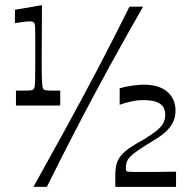

<svg xmlns="http://www.w3.org/2000/svg" viewBox="-20 -726 757 746"><path d="M42 -316V-374Q51 -374 59 -374Q67 -374 73 -374Q93 -374 99.5 -375Q106 -376 109 -378Q113 -381 114.5 -388Q116 -395 116.5 -417Q117 -439 117 -486Q117 -540 117 -570Q117 -600 116.5 -614Q116 -628 115 -632Q114 -636 112 -638Q108 -643 95 -643Q88 -643 74.5 -641.5Q61 -640 38 -636V-688L143 -706Q143 -649 142.5 -593Q142 -537 142 -486Q142 -439 143 -417Q144 -395 145.5 -388Q147 -381 150 -378Q154 -376 160 -375Q166 -374 184 -374Q190 -374 198 -374Q206 -374 214 -374V-316ZM110 0Q172 -111 237.5 -230.5Q303 -350 365.5 -469.5Q428 -589 483 -700H536Q472 -589 406.5 -469.5Q341 -350 279 -230.5Q217 -111 162 0ZM428 0V-45Q428 -71 433 -89Q438 -107 450.5 -122Q463 -137 484 -151.5Q505 -166 537 -183Q573 -205 591.5 -221Q610 -237 616 -251Q622 -265 622 -280Q622 -310 601 -323.5Q580 -337 538 -337Q514 -337 491 -332Q468 -327 445 -319V-383Q469 -390 495 -393.5Q521 -397 538 -397Q599 -397 630.5 -369Q662 -341 662 -296Q662 -274 654 -255Q646 -236 629 -219Q612 -202 586 -186Q538 -157 512.5 -139Q487 -121 478 -107.5Q469 -94 469 -75Q469 -62 473.5 -60Q478 -58 501 -58Q528 -58 548 -58Q568 -58 585 -58Q602 -58 621 -58.5Q640 -59 664 -59V0Z"/></svg>

Font: Ojuju Medium
Style: Regular
Weight: 500
Designer: Chisaokwu Joboson, Mirko Velimirovic
Foundry: Udi Foundry
Version: Version 1.000